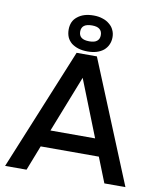

<svg xmlns="http://www.w3.org/2000/svg" viewBox="-87 -861 771 930"><g transform="rotate(10 298.0 -396.0)"><path d="M347.7 -599.6Q323.2 -599.6 248 -599.6Q186.5 -450.2 2 0Q28.3 0 107.4 0Q119.1 -30.3 155.3 -123Q226.6 -123 441.4 -123Q453.1 -91.8 490.2 0Q515.6 0 593.8 0Q532.2 -150.4 347.7 -599.6ZM297.9 -485.4Q325.2 -415 408.2 -207Q352.5 -207 188.5 -207Q215.8 -276.4 297.9 -485.4ZM190.4 -704.1Q190.4 -683.6 197.3 -667Q204.1 -651.4 218.8 -638.7Q234.4 -627 253.9 -621.1Q273.4 -615.2 298.8 -615.2Q323.2 -615.2 342.8 -621.1Q362.3 -627 377 -638.7Q391.6 -651.4 398.4 -667Q406.2 -683.6 406.2 -704.1Q406.2 -723.6 398.4 -739.3Q391.6 -754.9 377 -766.6Q362.3 -779.3 342.8 -785.2Q323.2 -792 298.8 -792Q273.4 -792 253.9 -786.1Q234.4 -780.3 218.8 -767.6Q204.1 -755.9 197.3 -740.2Q190.4 -723.6 190.4 -704.1ZM348.6 -704.1Q348.6 -684.6 335.9 -674.8Q324.2 -665 298.8 -665Q272.5 -665 259.8 -674.8Q247.1 -684.6 247.1 -704.1Q247.1 -723.6 259.8 -733.4Q272.5 -743.2 298.8 -743.2Q324.2 -743.2 335.9 -733.4Q348.6 -723.6 348.6 -704.1Z"/></g></svg>

Font: TextaAlt
Style: Bold
Weight: 400
Designer: Daniel Hernandez & Miguel Hernandez
Version: Version 1.005;com.myfonts.easy.latinotype.texta.alt-bold.wfk